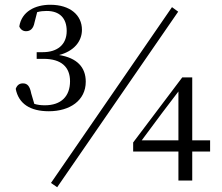

<svg xmlns="http://www.w3.org/2000/svg" viewBox="-20 -758 931 806"><path d="M220 28 728 -709 702 -728 194 10ZM185 -291C273 -291 340 -336 340 -415C340 -476 303 -515 228 -527C290 -543 324 -584 324 -633C324 -694 275 -738 191 -738C128 -738 71 -710 61 -647C66 -634 77 -627 89 -627C107 -627 120 -637 125 -664L136 -707C150 -711 163 -712 176 -712C230 -712 260 -682 260 -628C260 -570 220 -539 160 -539H134V-511H163C238 -511 274 -476 274 -417C274 -354 237 -316 168 -316C151 -316 137 -318 124 -322L111 -366C105 -398 94 -408 76 -408C63 -408 52 -402 46 -385C58 -323 106 -291 185 -291ZM729 0H787V-122H862V-169H787V-433H745L539 -160V-122H729ZM575 -169 659 -282 729 -374V-169Z"/></svg>

Font: Noto Serif CJK TC
Style: Regular
Weight: 400
Designer: Ryoko NISHIZUKA 西塚涼子 (kana & ideographs); Frank Grießhammer (Latin, Greek & Cyrillic); Wenlong ZHANG 张文龙 (bopomofo); San
Foundry: Adobe
Version: Version 2.001;hotconv 1.1.0;makeotfexe 2.6.0